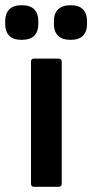

<svg xmlns="http://www.w3.org/2000/svg" viewBox="-55 -717 354 737"><path d="M75 0Q64 0 64 -12V-480Q64 -492 75 -492H170Q182 -492 182 -480V-12Q182 0 170 0ZM28 -564Q-4 -564 -19.5 -580Q-35 -596 -35 -623V-637Q-35 -665 -19.5 -681Q-4 -697 28 -697Q61 -697 76.5 -681Q92 -665 92 -637V-623Q92 -596 76.5 -580Q61 -564 28 -564ZM216 -564Q184 -564 168 -580Q152 -596 152 -623V-637Q152 -665 168 -681Q184 -697 216 -697Q248 -697 263.5 -681Q279 -665 279 -637V-623Q279 -596 263.5 -580Q248 -564 216 -564Z"/></svg>

Font: Sofia Sans
Style: Bold
Weight: 700
Designer: Botio Nikoltchev, Ani Petrova
Foundry: lettersoup
Version: Version 4.100; ttfautohint (v1.8.4.7-5d5b)